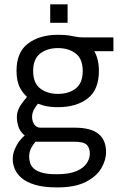

<svg xmlns="http://www.w3.org/2000/svg" viewBox="-20 -650 541 868"><path d="M238.8 197.3Q177.7 197.3 138.7 185.5Q99.6 173.8 77.4 154.5Q55.2 135.3 46.4 113Q37.6 90.8 37.6 69.8Q37.6 46.4 46.6 24.9Q55.7 3.4 68.1 -12.9Q80.6 -29.3 91.8 -36.6Q68.8 -57.6 62.5 -79.8Q56.2 -102.1 56.2 -121.6Q56.2 -147.5 72.3 -172.9Q83.5 -190.4 102.1 -211.9Q83 -229.5 71.3 -251.5Q54.7 -281.7 54.7 -329.6Q54.7 -414.6 107.2 -453.6Q159.7 -492.7 242.2 -492.7Q273.9 -492.7 291.7 -489.7Q309.6 -486.8 323 -483.9Q336.4 -481 354.5 -481H492.7V-418.5H406.2Q427.2 -382.8 427.2 -329.6Q427.2 -244.1 376.2 -204.8Q325.2 -165.5 242.2 -165.5Q203.6 -165.5 176.8 -172.9Q163.1 -176.8 151.4 -181.2Q144.5 -172.9 138.2 -162.6Q125 -142.6 125 -122.1Q125 -102.1 135 -87.4Q145 -72.8 162.6 -72.8H317.4Q390.6 -72.8 425 -44.9Q459.5 -17.1 459.5 37.6Q459.5 74.2 437.7 111.1Q416 147.9 367.4 172.6Q318.8 197.3 238.8 197.3ZM242.2 -225.6Q291 -225.6 322.5 -250Q354 -274.4 354 -329.1Q354 -383.8 322.3 -408.2Q290.5 -432.6 242.2 -432.6Q193.8 -432.6 161.9 -408.2Q129.9 -383.8 129.9 -329.1Q129.9 -274.4 161.9 -250Q193.8 -225.6 242.2 -225.6ZM236.3 137.7Q292 137.7 325 123.8Q357.9 109.9 372.1 88.1Q386.2 66.4 386.2 44.4Q386.2 19.5 372.6 5.1Q358.9 -9.3 315.4 -9.3H140.6Q132.8 0 126.5 9.8Q111.8 31.2 111.8 57.6Q111.8 70.3 115.5 84.2Q119.1 98.1 131.1 110.4Q143.1 122.6 168.2 130.1Q193.4 137.7 236.3 137.7ZM207 -546.9V-630.4H285.6V-546.9Z"/></svg>

Font: Anaheim Medium
Style: Regular
Weight: 500
Version: Version 2.001